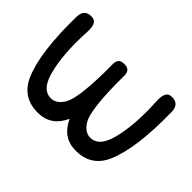

<svg xmlns="http://www.w3.org/2000/svg" viewBox="-107 -734 974 974"><g transform="rotate(45 380.0 -247.0)"><path d="M650.9 -516.1Q707.5 -519.5 708.5 -461.4Q712.9 -204.1 658.7 -78.6Q613.8 24.4 498.5 22Q408.7 20 367.2 -70.3Q325.7 20 235.8 22Q120.6 24.4 75.7 -78.6Q21.5 -204.1 25.9 -461.4Q26.9 -519.5 83.5 -516.1Q122.1 -514.2 118.7 -447.8Q108.9 -272 141.1 -162.6Q167 -74.2 229 -76.7Q267.6 -78.6 293.5 -123.5Q322.8 -174.8 325.7 -360.4Q325.2 -390.6 325.7 -423.3Q326.2 -464.4 366.7 -463.4Q366.7 -463.4 367.2 -463.4H367.7Q408.2 -464.4 408.7 -423.3Q409.2 -390.6 408.7 -360.4Q411.6 -174.8 440.9 -123.5Q466.8 -78.6 505.4 -76.7Q567.4 -74.2 593.3 -162.6Q625.5 -272 615.7 -447.8Q612.3 -514.2 650.9 -516.1Z"/></g></svg>

Font: Comic Relief LRS
Style: Regular
Weight: 400
Designer: Jeff Davis
Foundry: Loudifier
Version: Version 1.0